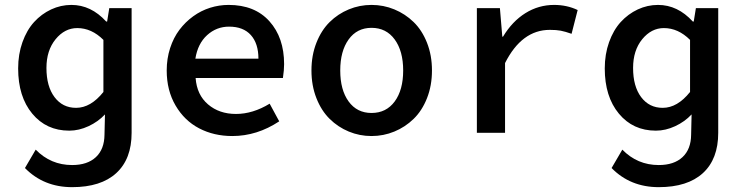

<svg xmlns="http://www.w3.org/2000/svg" viewBox="-20 -543 3038 785"><path d="M274.9 222.2Q158.7 222.2 82 144L126 68.8Q187.5 131.8 274.9 131.8Q337.4 131.8 372.1 99.4Q406.7 66.9 407.2 7.8L409.2 -75.2Q381.3 -45.4 342 -27.1Q302.7 -8.8 263.2 -8.8Q169.4 -8.8 111.8 -78.4Q54.2 -147.9 54.2 -263.2Q54.2 -321.3 71.8 -370.6Q89.4 -419.9 119.4 -452.9Q149.4 -485.8 189 -504.4Q228.5 -522.9 272 -522.9Q352.1 -522.9 414.1 -455.1H418L426.8 -509.8H518.1V0Q518.1 107.4 455.3 164.8Q392.6 222.2 274.9 222.2ZM291 -102.1Q351.1 -102.1 402.8 -167V-379.9Q354.5 -428.2 295.9 -428.2Q244.6 -428.2 207.3 -382.6Q169.9 -336.9 169.9 -265.1Q169.9 -189.9 202.9 -146Q235.8 -102.1 291 -102.1Z M929.7 13.2Q854.5 13.2 794.2 -18.3Q733.9 -49.8 697.8 -111.6Q661.6 -173.3 661.6 -254.9Q661.6 -303.2 675.5 -346.2Q689.5 -389.2 713.6 -421.1Q737.8 -453.1 769.8 -476.3Q801.8 -499.5 838.9 -511.2Q876 -522.9 914.6 -522.9Q1021.5 -522.9 1081.5 -456.1Q1141.6 -389.2 1141.6 -280.8Q1141.6 -256.8 1136.7 -224.1H779.8Q784.7 -155.3 830.6 -116.2Q876.5 -77.1 944.8 -77.1Q1013.7 -77.1 1082.5 -119.1L1121.6 -46.9Q1030.8 13.2 929.7 13.2ZM778.8 -303.2H1036.6Q1036.6 -365.2 1005.6 -399.7Q974.6 -434.1 916.5 -434.1Q865.2 -434.1 826.9 -399.4Q788.6 -364.7 778.8 -303.2Z M1592.3 -5.1Q1547.9 13.2 1499 13.2Q1450.2 13.2 1406 -5.1Q1361.8 -23.4 1327.9 -56.9Q1293.9 -90.3 1273.7 -141.6Q1253.4 -192.9 1253.4 -254.9Q1253.4 -316.9 1273.7 -368.2Q1293.9 -419.4 1327.9 -452.9Q1361.8 -486.3 1406 -504.6Q1450.2 -522.9 1499 -522.9Q1547.9 -522.9 1592.3 -504.6Q1636.7 -486.3 1671.1 -452.9Q1705.6 -419.4 1725.8 -368.2Q1746.1 -316.9 1746.1 -254.9Q1746.1 -192.9 1725.8 -141.6Q1705.6 -90.3 1671.1 -56.9Q1636.7 -23.4 1592.3 -5.1ZM1499 -81.1Q1559.1 -81.1 1593.8 -128.2Q1628.4 -175.3 1628.4 -254.9Q1628.4 -334 1593.8 -381.6Q1559.1 -429.2 1499 -429.2Q1439.5 -429.2 1405.3 -381.6Q1371.1 -334 1371.1 -254.9Q1371.1 -175.3 1405.3 -128.2Q1439.5 -81.1 1499 -81.1Z M1929.7 0V-509.8H2023.9L2033.7 -393.1H2036.6Q2074.2 -455.6 2128.2 -489.3Q2182.1 -522.9 2245.6 -522.9Q2297.9 -522.9 2341.8 -502L2316.9 -404.8Q2290.5 -414.1 2272.7 -417.5Q2254.9 -420.9 2228 -420.9Q2113.3 -420.9 2044.9 -285.2V0Z M2673.3 222.2Q2557.1 222.2 2480.5 144L2524.4 68.8Q2585.9 131.8 2673.3 131.8Q2735.8 131.8 2770.5 99.4Q2805.2 66.9 2805.7 7.8L2807.6 -75.2Q2779.8 -45.4 2740.5 -27.1Q2701.2 -8.8 2661.6 -8.8Q2567.9 -8.8 2510.3 -78.4Q2452.6 -147.9 2452.6 -263.2Q2452.6 -321.3 2470.2 -370.6Q2487.8 -419.9 2517.8 -452.9Q2547.9 -485.8 2587.4 -504.4Q2627 -522.9 2670.4 -522.9Q2750.5 -522.9 2812.5 -455.1H2816.4L2825.2 -509.8H2916.5V0Q2916.5 107.4 2853.8 164.8Q2791 222.2 2673.3 222.2ZM2689.5 -102.1Q2749.5 -102.1 2801.3 -167V-379.9Q2752.9 -428.2 2694.3 -428.2Q2643.1 -428.2 2605.7 -382.6Q2568.4 -336.9 2568.4 -265.1Q2568.4 -189.9 2601.3 -146Q2634.3 -102.1 2689.5 -102.1Z"/></svg>

Font: Office Code Pro Medium
Style: Regular
Weight: 500
Designer: Nathan Rutzky & Paul D. Hunt
Foundry: Adobe Systems Incorporated
Version: Version 1.004;PS 001.004;hotconv 1.0.70;makeotf.lib2.5.58329